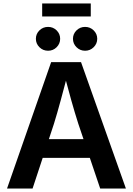

<svg xmlns="http://www.w3.org/2000/svg" viewBox="-20 -1085 765 1105"><path d="M20.5 0 274.4 -727.5H446.3L704.6 0H556.6L430.7 -372.6Q411.1 -433.6 390.1 -508.1Q369.1 -582.5 344.2 -676.8H374.5Q349.6 -582 329.3 -507.3Q309.1 -432.6 290.5 -372.6L167.5 0ZM171.4 -176.3V-284.2H553.7V-176.3ZM469.7 -793Q440.9 -793 420.4 -813.2Q399.9 -833.5 399.9 -861.8Q399.9 -890.1 420.4 -910.2Q440.9 -930.2 469.7 -930.2Q498.5 -930.2 519 -910.2Q539.6 -890.1 539.6 -861.8Q539.6 -833.5 519 -813.2Q498.5 -793 469.7 -793ZM256.8 -793Q227.5 -793 207 -813.2Q186.5 -833.5 186.5 -861.8Q186.5 -890.1 207 -910.2Q227.5 -930.2 256.8 -930.2Q285.6 -930.2 305.9 -910.2Q326.2 -890.1 326.2 -861.8Q326.2 -833.5 305.9 -813.2Q285.6 -793 256.8 -793ZM502.4 -1064.9V-990.2H222.7V-1064.9Z"/></svg>

Font: V-Inter
Style: SemiBold-600
Weight: 600
Designer: Rasmus Andersson
Foundry: rsms
Version: Version 4.000;git-4146feb